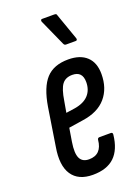

<svg xmlns="http://www.w3.org/2000/svg" viewBox="-136 -755 597 821"><g transform="rotate(-20 163.0 -344.5)"><path d="M141 6Q75 6 46.5 -37Q18 -80 32 -161L59 -333Q73 -418 108 -456Q143 -494 209 -494Q263 -494 292.5 -466.5Q322 -439 322 -387Q322 -322 286 -280Q250 -238 179 -228L114 -218L104 -157Q96 -107 107 -84.5Q118 -62 148 -62Q177 -62 193 -78.5Q209 -95 212 -127Q213 -136 222 -136H273Q282 -136 281 -126Q274 -60 239.5 -27Q205 6 141 6ZM124 -282 165 -288Q207 -295 228 -318Q249 -341 249 -377Q249 -426 203 -426Q172 -426 156.5 -405.5Q141 -385 133 -333ZM223 -557Q218 -557 215.5 -559.5Q213 -562 211 -567L158 -685Q157 -690 158.5 -692.5Q160 -695 164 -695H218Q224 -695 227 -693.5Q230 -692 231 -686L273 -567Q274 -562 272.5 -559.5Q271 -557 266 -557Z"/></g></svg>

Font: Sofia Sans Extra Condensed Medium
Style: Italic
Weight: 500
Italic angle: -9°
Version: Version 4.100